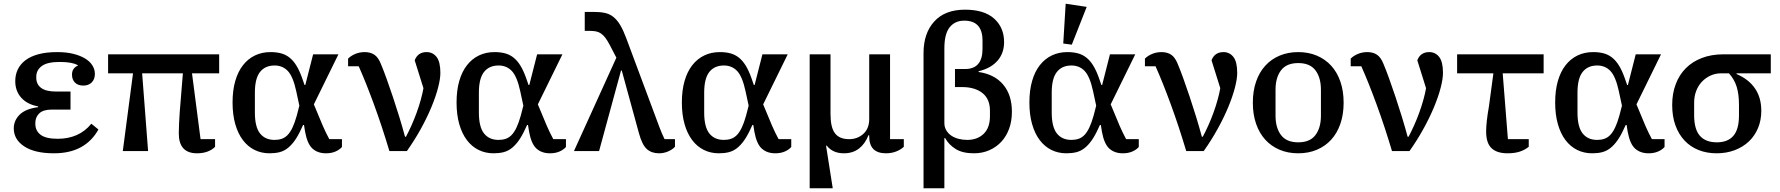

<svg xmlns="http://www.w3.org/2000/svg" viewBox="-20 -812 9567 1032"><path d="M270 12Q167 12 110.5 -25Q54 -62 54 -122Q54 -164 85.5 -195.5Q117 -227 185 -236V-240Q126 -251 94 -287Q62 -323 62 -376Q62 -410 75.5 -438.5Q89 -467 116.5 -488Q144 -509 186.5 -520.5Q229 -532 288 -532Q337 -532 374.5 -522.5Q412 -513 437.5 -497.5Q463 -482 476.5 -460.5Q490 -439 490 -415Q490 -386 473 -369Q456 -352 428 -352Q399 -352 383 -368Q367 -384 367 -411Q367 -430 376 -442Q385 -454 398 -459V-462Q383 -470 360 -474.5Q337 -479 300 -479Q234 -479 204.5 -457Q175 -435 175 -400V-394Q175 -359 201 -339.5Q227 -320 281 -320H359V-223H258Q212 -223 191 -202.5Q170 -182 170 -152V-146Q170 -109 198.5 -87.5Q227 -66 290 -66Q405 -66 471 -147L509 -116Q474 -53 414.5 -20.5Q355 12 270 12Z M695 -418H561V-520H1158V-418H1012L1058 -64H1136V-23Q1121 -7 1096 2.5Q1071 12 1039 12Q941 12 941 -95Q941 -118 942.5 -149Q944 -180 946 -209L963 -418H744L776 0H640Z M1818 -22Q1805 -7 1783 2.5Q1761 12 1732 12Q1688 12 1660 -13Q1632 -38 1620 -103L1614 -140H1609L1601 -123Q1583 -83 1564.5 -57Q1546 -31 1526 -15.5Q1506 0 1482.5 6Q1459 12 1429 12Q1385 12 1348.5 -6Q1312 -24 1285.5 -59Q1259 -94 1244.5 -145Q1230 -196 1230 -261Q1230 -326 1244.5 -376.5Q1259 -427 1286 -461.5Q1313 -496 1350.5 -514Q1388 -532 1434 -532Q1465 -532 1490 -525.5Q1515 -519 1535.5 -503Q1556 -487 1572.5 -460.5Q1589 -434 1603 -395L1617 -355H1621L1663 -520H1799L1667 -251L1715 -136Q1723 -118 1732 -99Q1741 -80 1750 -64H1818ZM1572 -323Q1555 -401 1527 -430.5Q1499 -460 1456 -460Q1405 -460 1377.5 -425Q1350 -390 1350 -314V-207Q1350 -130 1377.5 -95Q1405 -60 1456 -60Q1477 -60 1494.5 -66Q1512 -72 1526 -86.5Q1540 -101 1552 -126Q1564 -151 1575 -190L1589 -244Z M2073 0Q2033 -134 1989.5 -252.5Q1946 -371 1908 -456H1851V-497Q1867 -513 1890.5 -522.5Q1914 -532 1940 -532Q1971 -532 1992 -518Q2013 -504 2027 -469Q2041 -436 2057.5 -390Q2074 -344 2091.5 -292Q2109 -240 2126 -184.5Q2143 -129 2157 -77H2162Q2177 -105 2192 -138.5Q2207 -172 2219.5 -206.5Q2232 -241 2241.5 -275Q2251 -309 2256 -338L2209 -488Q2226 -532 2273 -532Q2306 -532 2326.5 -506Q2347 -480 2347 -420Q2347 -388 2334.5 -340Q2322 -292 2298.5 -235.5Q2275 -179 2241.5 -118.5Q2208 -58 2167 0Z M3022 -22Q3009 -7 2987 2.5Q2965 12 2936 12Q2892 12 2864 -13Q2836 -38 2824 -103L2818 -140H2813L2805 -123Q2787 -83 2768.5 -57Q2750 -31 2730 -15.5Q2710 0 2686.5 6Q2663 12 2633 12Q2589 12 2552.5 -6Q2516 -24 2489.5 -59Q2463 -94 2448.5 -145Q2434 -196 2434 -261Q2434 -326 2448.5 -376.5Q2463 -427 2490 -461.5Q2517 -496 2554.5 -514Q2592 -532 2638 -532Q2669 -532 2694 -525.5Q2719 -519 2739.5 -503Q2760 -487 2776.5 -460.5Q2793 -434 2807 -395L2821 -355H2825L2867 -520H3003L2871 -251L2919 -136Q2927 -118 2936 -99Q2945 -80 2954 -64H3022ZM2776 -323Q2759 -401 2731 -430.5Q2703 -460 2660 -460Q2609 -460 2581.5 -425Q2554 -390 2554 -314V-207Q2554 -130 2581.5 -95Q2609 -60 2660 -60Q2681 -60 2698.5 -66Q2716 -72 2730 -86.5Q2744 -101 2756 -126Q2768 -151 2779 -190L2793 -244Z M3293 -502 3257 -571Q3245 -594 3234 -608.5Q3223 -623 3211 -631.5Q3199 -640 3184.5 -643Q3170 -646 3151 -646H3123V-748H3172Q3206 -748 3231.5 -742.5Q3257 -737 3277 -721Q3297 -705 3313.5 -677.5Q3330 -650 3346 -607L3525 -127Q3531 -111 3538.5 -93.5Q3546 -76 3552 -64H3608V-23Q3594 -8 3571 2Q3548 12 3522 12Q3482 12 3456.5 -11Q3431 -34 3414 -97L3322 -433H3318L3200 0H3065Z M4233 -22Q4220 -7 4198 2.5Q4176 12 4147 12Q4103 12 4075 -13Q4047 -38 4035 -103L4029 -140H4024L4016 -123Q3998 -83 3979.5 -57Q3961 -31 3941 -15.5Q3921 0 3897.5 6Q3874 12 3844 12Q3800 12 3763.5 -6Q3727 -24 3700.5 -59Q3674 -94 3659.5 -145Q3645 -196 3645 -261Q3645 -326 3659.5 -376.5Q3674 -427 3701 -461.5Q3728 -496 3765.5 -514Q3803 -532 3849 -532Q3880 -532 3905 -525.5Q3930 -519 3950.5 -503Q3971 -487 3987.5 -460.5Q4004 -434 4018 -395L4032 -355H4036L4078 -520H4214L4082 -251L4130 -136Q4138 -118 4147 -99Q4156 -80 4165 -64H4233ZM3987 -323Q3970 -401 3942 -430.5Q3914 -460 3871 -460Q3820 -460 3792.5 -425Q3765 -390 3765 -314V-207Q3765 -130 3792.5 -95Q3820 -60 3871 -60Q3892 -60 3909.5 -66Q3927 -72 3941 -86.5Q3955 -101 3967 -126Q3979 -151 3990 -190L4004 -244Z M4332 -520H4444V-199Q4444 -127 4468 -95.5Q4492 -64 4544 -64Q4589 -64 4620.5 -92.5Q4652 -121 4652 -172V-520H4764V-64H4838V-23Q4821 -7 4796 2.5Q4771 12 4742 12Q4652 12 4652 -79V-85H4648Q4630 -39 4597 -13.5Q4564 12 4516 12Q4456 12 4424 -29H4420L4456 200H4332Z M5179 -60Q5233 -60 5267 -92.5Q5301 -125 5301 -188V-217Q5301 -280 5260.5 -312Q5220 -344 5151 -344H5113V-441H5167Q5261 -441 5261 -549V-594Q5261 -701 5163 -701Q5113 -701 5084.5 -665.5Q5056 -630 5056 -552V-151Q5056 -129 5066 -112Q5076 -95 5092.5 -83.5Q5109 -72 5131.5 -66Q5154 -60 5179 -60ZM4944 -527Q4944 -633 5001.5 -696.5Q5059 -760 5167 -760Q5270 -760 5323.5 -712Q5377 -664 5377 -586Q5377 -526 5341.5 -485.5Q5306 -445 5240 -429V-425Q5325 -413 5372 -357.5Q5419 -302 5419 -211Q5419 -161 5404 -120Q5389 -79 5362 -50Q5335 -21 5297.5 -4.5Q5260 12 5215 12Q5153 12 5116 -11.5Q5079 -35 5060 -70H5056V200H4944Z M6101 -22Q6088 -7 6066 2.5Q6044 12 6015 12Q5971 12 5943 -13Q5915 -38 5903 -103L5897 -140H5892L5884 -123Q5866 -83 5847.5 -57Q5829 -31 5809 -15.5Q5789 0 5765.5 6Q5742 12 5712 12Q5668 12 5631.5 -6Q5595 -24 5568.5 -59Q5542 -94 5527.5 -145Q5513 -196 5513 -261Q5513 -326 5527.5 -376.5Q5542 -427 5569 -461.5Q5596 -496 5633.5 -514Q5671 -532 5717 -532Q5748 -532 5773 -525.5Q5798 -519 5818.5 -503Q5839 -487 5855.5 -460.5Q5872 -434 5886 -395L5900 -355H5904L5946 -520H6082L5950 -251L5998 -136Q6006 -118 6015 -99Q6024 -80 6033 -64H6101ZM5855 -323Q5838 -401 5810 -430.5Q5782 -460 5739 -460Q5688 -460 5660.5 -425Q5633 -390 5633 -314V-207Q5633 -130 5660.5 -95Q5688 -60 5739 -60Q5760 -60 5777.5 -66Q5795 -72 5809 -86.5Q5823 -101 5835 -126Q5847 -151 5858 -190L5872 -244ZM5695 -578 5708 -792 5821 -775 5741 -572Z M6356 0Q6316 -134 6272.5 -252.5Q6229 -371 6191 -456H6134V-497Q6150 -513 6173.5 -522.5Q6197 -532 6223 -532Q6254 -532 6275 -518Q6296 -504 6310 -469Q6324 -436 6340.5 -390Q6357 -344 6374.5 -292Q6392 -240 6409 -184.5Q6426 -129 6440 -77H6445Q6460 -105 6475 -138.5Q6490 -172 6502.5 -206.5Q6515 -241 6524.5 -275Q6534 -309 6539 -338L6492 -488Q6509 -532 6556 -532Q6589 -532 6609.5 -506Q6630 -480 6630 -420Q6630 -388 6617.5 -340Q6605 -292 6581.5 -235.5Q6558 -179 6524.5 -118.5Q6491 -58 6450 0Z M6958 -47Q7021 -47 7050.5 -86Q7080 -125 7080 -190V-330Q7080 -395 7050.5 -434Q7021 -473 6958 -473Q6895 -473 6865.5 -434Q6836 -395 6836 -330V-190Q6836 -125 6865.5 -86Q6895 -47 6958 -47ZM6958 12Q6903 12 6858 -7Q6813 -26 6781 -61Q6749 -96 6731.5 -146.5Q6714 -197 6714 -260Q6714 -323 6731.5 -373.5Q6749 -424 6781 -459Q6813 -494 6858 -513Q6903 -532 6958 -532Q7013 -532 7058 -513Q7103 -494 7135 -459Q7167 -424 7184.5 -373.5Q7202 -323 7202 -260Q7202 -197 7184.5 -146.5Q7167 -96 7135 -61Q7103 -26 7058 -7Q7013 12 6958 12Z M7462 0Q7422 -134 7378.5 -252.5Q7335 -371 7297 -456H7240V-497Q7256 -513 7279.5 -522.5Q7303 -532 7329 -532Q7360 -532 7381 -518Q7402 -504 7416 -469Q7430 -436 7446.5 -390Q7463 -344 7480.5 -292Q7498 -240 7515 -184.5Q7532 -129 7546 -77H7551Q7566 -105 7581 -138.5Q7596 -172 7608.5 -206.5Q7621 -241 7630.5 -275Q7640 -309 7645 -338L7598 -488Q7615 -532 7662 -532Q7695 -532 7715.5 -506Q7736 -480 7736 -420Q7736 -388 7723.5 -340Q7711 -292 7687.5 -235.5Q7664 -179 7630.5 -118.5Q7597 -58 7556 0Z M8197 -23Q8176 -6 8148.5 3Q8121 12 8083 12Q8026 12 7997 -15.5Q7968 -43 7968 -105Q7968 -128 7971.5 -161.5Q7975 -195 7983 -240L8007 -418H7812V-520H8277V-418H8057L8085 -64H8197Z M8927 -22Q8914 -7 8892 2.5Q8870 12 8841 12Q8797 12 8769 -13Q8741 -38 8729 -103L8723 -140H8718L8710 -123Q8692 -83 8673.5 -57Q8655 -31 8635 -15.5Q8615 0 8591.5 6Q8568 12 8538 12Q8494 12 8457.5 -6Q8421 -24 8394.5 -59Q8368 -94 8353.5 -145Q8339 -196 8339 -261Q8339 -326 8353.5 -376.5Q8368 -427 8395 -461.5Q8422 -496 8459.5 -514Q8497 -532 8543 -532Q8574 -532 8599 -525.5Q8624 -519 8644.5 -503Q8665 -487 8681.5 -460.5Q8698 -434 8712 -395L8726 -355H8730L8772 -520H8908L8776 -251L8824 -136Q8832 -118 8841 -99Q8850 -80 8859 -64H8927ZM8681 -323Q8664 -401 8636 -430.5Q8608 -460 8565 -460Q8514 -460 8486.5 -425Q8459 -390 8459 -314V-207Q8459 -130 8486.5 -95Q8514 -60 8565 -60Q8586 -60 8603.5 -66Q8621 -72 8635 -86.5Q8649 -101 8661 -126Q8673 -151 8684 -190L8698 -244Z M9314 -418V-414Q9378 -387 9412.5 -337.5Q9447 -288 9447 -216Q9447 -166 9429.5 -124Q9412 -82 9380.5 -52Q9349 -22 9304.5 -5Q9260 12 9207 12Q9154 12 9110 -5.5Q9066 -23 9034.5 -56.5Q9003 -90 8985.5 -138Q8968 -186 8968 -248Q8968 -309 8987 -359.5Q9006 -410 9041.5 -445.5Q9077 -481 9128 -500.5Q9179 -520 9243 -520H9498V-418ZM9208 -47Q9267 -47 9297 -82Q9327 -117 9327 -191V-249Q9327 -306 9314.5 -346Q9302 -386 9273 -418H9233Q9201 -418 9174.5 -406Q9148 -394 9128 -373Q9108 -352 9097 -323Q9086 -294 9086 -260V-193Q9086 -117 9117 -82Q9148 -47 9208 -47Z"/></svg>

Font: IBM Plex Serif Medm
Style: Regular
Weight: 500
Designer: Mike Abbink, Paul van der Laan, Pieter van Rosmalen
Foundry: Bold Monday
Version: Version 3.001